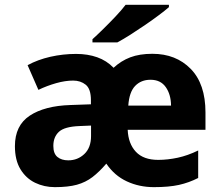

<svg xmlns="http://www.w3.org/2000/svg" viewBox="-20 -768 923 798"><path d="M613.3 -544.4Q711.4 -544.4 772.7 -481.7Q834 -418.9 834 -300.8V-228.5H510.7Q513.2 -170.9 544.7 -137.2Q576.2 -103.5 637.7 -103.5Q676.8 -103.5 718.8 -112.5Q760.7 -121.6 803.7 -142.6V-28.3Q765.6 -8.8 723.9 0.5Q682.1 9.8 619.6 9.8Q558.6 9.8 507.1 -14.2Q455.6 -38.1 421.9 -87.9Q392.6 -53.7 364.3 -32Q335.9 -10.3 299.6 -0.2Q263.2 9.8 208 9.8Q163.6 9.8 125.7 -8.5Q87.9 -26.9 64.9 -64.7Q42 -102.5 42 -160.6Q42 -246.6 103.8 -287.4Q165.5 -328.1 272.9 -331.5L357.9 -334.5V-351.6Q357.9 -398.4 336.4 -415.8Q314.9 -433.1 284.2 -433.1Q251.5 -433.1 213.4 -422.4Q175.3 -411.6 139.6 -394.5L94.7 -497.1Q136.7 -520 189.2 -532Q241.7 -543.9 296.4 -543.9Q344.7 -543.9 384 -530Q423.3 -516.1 452.1 -486.3Q482.9 -515.1 521.5 -529.8Q560.1 -544.4 613.3 -544.4ZM605.5 -436.5Q566.4 -436.5 541.7 -410.9Q517.1 -385.3 513.2 -329.1H690.9Q690.4 -375.5 668.9 -406Q647.5 -436.5 605.5 -436.5ZM358.4 -246.1 310.5 -244.1Q248 -241.7 224.9 -220.2Q201.7 -198.7 201.7 -161.6Q201.7 -129.4 218.8 -115.5Q235.8 -101.6 263.7 -101.6Q302.7 -101.6 330.6 -127.9Q358.4 -154.3 358.4 -202.6ZM682.1 -748V-738.3Q666.5 -724.6 640.4 -705.1Q614.3 -685.5 583.3 -664.3Q552.2 -643.1 522 -623.8Q491.7 -604.5 467.8 -591.8H364.3V-605Q384.3 -623 409.9 -648.2Q435.5 -673.3 460.4 -699.7Q485.4 -726.1 502 -748Z"/></svg>

Font: Lunasima
Style: Bold
Weight: 700
Designer: The DocRepair Project, Monotype Design Team
Foundry: Google
Version: Version 2.009